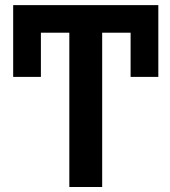

<svg xmlns="http://www.w3.org/2000/svg" viewBox="-20 -748 680 768"><path d="M613.3 -727.5V-440.4H502.4V-617.2H388.7V0H257.3V-617.2H143.6V-440.4H32.7V-727.5Z"/></svg>

Font: Inter Display Semi Bold
Style: Regular
Weight: 600
Designer: Rasmus Andersson
Foundry: rsms
Version: Version 4.000;git-37864ae